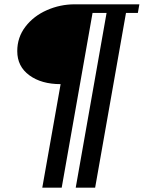

<svg xmlns="http://www.w3.org/2000/svg" viewBox="-20 -680 666 890"><path d="M261 -290Q172 -290 116 -331Q60 -372 60 -443Q60 -507 98 -556.5Q136 -606 197.5 -633Q259 -660 326 -660H626L619 -620H564L421 190H331L474 -620H409L266 190H176Z"/></svg>

Font: Philosopher
Style: Italic
Weight: 400
Italic angle: -10°
Designer: Jovanny Lemonad
Foundry: Jovanny Lemonad
Version: Version 2.000